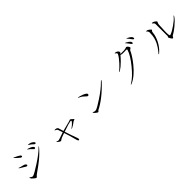

<svg xmlns="http://www.w3.org/2000/svg" viewBox="408 -2468 4184 4184"><g transform="rotate(-45 2500.0 -376.5)"><path d="M294.9 -112.3 277.3 -113.3Q266.6 -116.2 254.9 -124Q246.1 -128.9 235.4 -136.7Q220.7 -152.3 215.8 -145.5Q210 -138.7 229.5 -103.5Q261.7 -72.3 283.2 -54.7Q300.8 -41 316.4 -32.2Q329.1 -32.2 339.8 -40Q345.7 -44.9 357.4 -58.6L372.1 -74.2L415 -105.5Q543 -195.3 617.2 -254.9Q747.1 -360.4 830.1 -460.9Q848.6 -483.4 842.8 -484.4Q836.9 -485.4 812.5 -460Q731.4 -374 531.2 -244.1Q344.7 -123 294.9 -112.3ZM219.7 -453.1 202.1 -460Q192.4 -461.9 194.3 -456.1Q196.3 -450.2 210 -440.4L333 -366.2Q355.5 -349.6 370.1 -363.3Q384.8 -377.9 365.2 -401.4Q356.4 -413.1 331.1 -422.9Q315.4 -427.7 278.3 -437.5Q257.8 -442.4 248 -444.3Q231.4 -449.2 219.7 -453.1ZM307.6 -684.6 293 -691.4Q275.4 -699.2 272.5 -696.3Q269.5 -693.4 285.2 -679.7Q302.7 -661.1 333 -632.8Q363.3 -606.4 386.7 -587.9Q421.9 -566.4 430.7 -587.9Q439.5 -608.4 413.1 -627.9Q397.5 -640.6 360.4 -659.2Q333 -673.8 307.6 -684.6ZM644.5 -611.3 627 -614.3Q613.3 -615.2 612.3 -613.3Q611.3 -610.4 628.9 -601.6Q646.5 -590.8 673.8 -565.4Q700.2 -541 716.8 -520.5Q740.2 -497.1 756.8 -510.7Q773.4 -524.4 758.8 -547.9Q744.1 -569.3 704.1 -588.9Q676.8 -601.6 644.5 -611.3ZM746.1 -668 724.6 -670.9Q699.2 -673.8 695.3 -669.9Q691.4 -666 713.9 -656.2Q736.3 -642.6 757.8 -626Q783.2 -606.4 799.8 -588.9Q822.3 -565.4 839.8 -578.1Q856.4 -590.8 839.8 -613.3Q823.2 -632.8 795.9 -648.4Q769.5 -664.1 746.1 -668Z M1363.3 -490.2H1339.8Q1329.1 -487.3 1334 -482.4Q1336.9 -478.5 1352.5 -471.7Q1366.2 -464.8 1372.1 -460.9Q1382.8 -454.1 1387.7 -447.3Q1392.6 -435.5 1399.4 -416Q1403.3 -403.3 1411.1 -379.9L1428.7 -330.1L1411.1 -324.2Q1341.8 -298.8 1307.6 -288.1Q1251 -268.6 1230.5 -268.6Q1225.6 -269.5 1217.8 -272.5Q1213.9 -273.4 1204.1 -278.3Q1189.5 -285.2 1185.5 -284.2Q1179.7 -284.2 1190.4 -267.6Q1204.1 -254.9 1221.7 -242.2Q1237.3 -230.5 1249 -224.6H1277.3Q1294.9 -243.2 1339.8 -262.7Q1368.2 -274.4 1431.6 -295.9L1438.5 -297.9Q1457 -245.1 1480.5 -164.1Q1494.1 -118.2 1515.6 -36.1L1528.3 8.8Q1545.9 50.8 1563.5 40Q1582 29.3 1567.4 -14.6Q1543 -76.2 1509.8 -175.8Q1481.4 -258.8 1466.8 -308.6Q1475.6 -310.5 1497.1 -317.4Q1509.8 -321.3 1543.9 -333Q1600.6 -352.5 1629.9 -361.3Q1678.7 -376 1707 -379.9Q1728.5 -385.7 1736.3 -377.9Q1745.1 -371.1 1733.4 -356.4Q1715.8 -332 1681.6 -300.8Q1657.2 -280.3 1628.9 -258.8Q1608.4 -245.1 1613.3 -242.2Q1617.2 -240.2 1640.6 -252Q1663.1 -261.7 1692.4 -280.3Q1717.8 -296.9 1745.1 -317.4Q1752.9 -327.1 1766.6 -333Q1773.4 -335.9 1788.1 -339.8Q1799.8 -342.8 1803.7 -345.7Q1809.6 -349.6 1807.6 -356.4L1786.1 -377.9Q1766.6 -398.4 1755.9 -405.3Q1739.3 -418 1725.6 -414.1Q1723.6 -408.2 1683.6 -397.5Q1659.2 -389.6 1590.8 -374Q1544.9 -362.3 1522.5 -356.4Q1484.4 -346.7 1459 -338.9L1428.7 -440.4Q1423.8 -463.9 1410.2 -474.6Q1395.5 -488.3 1363.3 -490.2Z M2242.2 -622.1 2216.8 -627.9Q2196.3 -632.8 2192.4 -628.9Q2189.5 -625 2210 -616.2Q2252 -598.6 2286.1 -572.3Q2307.6 -555.7 2345.7 -518.6L2348.6 -515.6Q2362.3 -501 2377 -500Q2389.6 -498 2397.5 -506.8Q2406.2 -515.6 2406.2 -528.3Q2406.2 -542 2396.5 -552.7Q2370.1 -577.1 2318.4 -597.7Q2286.1 -610.4 2242.2 -622.1ZM2278.3 -159.2H2250Q2246.1 -158.2 2237.3 -161.1Q2232.4 -163.1 2221.7 -168Q2202.1 -177.7 2197.3 -176.8Q2188.5 -175.8 2201.2 -155.3Q2211.9 -138.7 2238.3 -119.1Q2261.7 -99.6 2281.2 -91.8Q2290 -91.8 2299.8 -100.6Q2304.7 -105.5 2315.4 -118.2L2320.3 -123Q2428.7 -175.8 2551.8 -271.5Q2681.6 -373 2803.7 -503.9Q2833 -542 2828.1 -545.9Q2823.2 -549.8 2783.2 -508.8Q2683.6 -406.2 2496.1 -282.2Q2327.1 -169.9 2278.3 -159.2Z M3485.4 -701.2 3484.4 -685.5Q3452.1 -618.2 3363.3 -521.5Q3295.9 -449.2 3248 -409.2Q3223.6 -390.6 3226.6 -385.7Q3229.5 -379.9 3257.8 -397.5Q3324.2 -437.5 3409.2 -522.5Q3463.9 -577.1 3508.8 -631.8Q3528.3 -623 3564.5 -620.1Q3599.6 -617.2 3635.7 -620.1Q3680.7 -627 3692.4 -618.2Q3699.2 -613.3 3696.3 -601.6Q3658.2 -474.6 3507.8 -289.1Q3358.4 -104.5 3235.4 -31.2Q3208 -18.6 3211.9 -11.7Q3216.8 -5.9 3247.1 -20.5Q3326.2 -55.7 3412.1 -131.8Q3487.3 -197.3 3559.6 -287.1Q3623 -364.3 3670.9 -442.4Q3715.8 -513.7 3729.5 -553.7L3750 -569.3Q3763.7 -578.1 3768.6 -583Q3776.4 -590.8 3778.3 -598.6Q3769.5 -626 3748 -648.4Q3726.6 -670.9 3712.9 -665Q3682.6 -651.4 3633.8 -647.5Q3605.5 -645.5 3553.7 -646.5H3523.4V-647.5Q3536.1 -659.2 3540 -665Q3546.9 -675.8 3546.9 -689.5Q3537.1 -717.8 3509.8 -734.4Q3485.4 -749 3457 -749Q3443.4 -747.1 3445.3 -741.2Q3447.3 -738.3 3460 -729.5Q3471.7 -721.7 3476.6 -716.8Q3485.4 -709 3485.4 -701.2ZM3888.7 -781.2 3871.1 -790Q3855.5 -797.9 3853.5 -793Q3852.5 -789.1 3869.1 -774.4L3937.5 -685.5Q3955.1 -662.1 3970.7 -671.9Q3985.4 -680.7 3972.7 -712.9Q3963.9 -731.4 3934.6 -753.9Q3911.1 -771.5 3888.7 -781.2ZM3793.9 -733.4 3776.4 -742.2Q3760.7 -749 3759.8 -744.1Q3758.8 -740.2 3775.4 -725.6Q3797.9 -697.3 3813.5 -677.7Q3832 -653.3 3843.8 -635.7Q3861.3 -612.3 3877 -622.1Q3891.6 -630.9 3878.9 -663.1Q3871.1 -681.6 3840.8 -704.1Q3818.4 -720.7 3793.9 -733.4Z M4292 -601.6H4271.5Q4264.6 -598.6 4265.6 -595.7Q4265.6 -593.8 4273.4 -588.9Q4291 -575.2 4297.9 -560.5Q4311.5 -535.2 4303.7 -494.1Q4303.7 -374 4245.1 -253.9Q4203.1 -170.9 4133.8 -86.9Q4103.5 -58.6 4110.4 -51.8Q4116.2 -45.9 4148.4 -78.1Q4228.5 -149.4 4286.1 -260.7Q4343.8 -373 4352.5 -478.5Q4353.5 -497.1 4359.4 -508.8Q4363.3 -515.6 4372.1 -523.4Q4377.9 -529.3 4379.9 -532.2Q4381.8 -538.1 4379.9 -544.9Q4359.4 -565.4 4336.9 -581.1Q4309.6 -599.6 4292 -601.6ZM4499 -639.6H4485.4Q4478.5 -635.7 4481.4 -629.9Q4483.4 -627 4494.1 -618.2Q4509.8 -605.5 4516.6 -596.7Q4527.3 -582 4526.4 -564.5V-225.6Q4530.3 -209 4526.4 -193.4Q4523.4 -184.6 4515.6 -170.9L4512.7 -164.1Q4527.3 -129.9 4544.9 -105.5Q4563.5 -78.1 4577.1 -78.1Q4584 -83 4590.8 -90.8Q4593.8 -96.7 4599.6 -106.4Q4603.5 -113.3 4605.5 -116.2Q4608.4 -121.1 4611.3 -123Q4677.7 -156.2 4775.4 -235.4Q4882.8 -324.2 4925.8 -388.7Q4945.3 -417 4940.4 -419.9Q4935.5 -423.8 4915 -398.4Q4872.1 -343.8 4767.6 -271.5Q4666 -199.2 4600.6 -176.8Q4585 -168 4578.1 -170.9Q4567.4 -174.8 4563.5 -201.2Q4558.6 -232.4 4559.6 -299.8Q4560.5 -372.1 4568.4 -495.1Q4569.3 -522.5 4576.2 -542Q4580.1 -552.7 4586.9 -565.4Q4590.8 -571.3 4591.8 -574.2Q4592.8 -577.1 4591.8 -580.1Q4585.9 -594.7 4554.7 -616.2Q4521.5 -639.6 4499 -639.6Z"/></g></svg>

Font: Batang
Style: Regular
Weight: 400
Version: Version 2.21